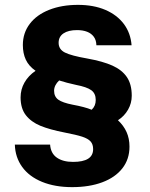

<svg xmlns="http://www.w3.org/2000/svg" viewBox="-20 -759 615 789"><path d="M41 -164.7H185.9Q188.4 -128.9 213.5 -111.3Q238.6 -93.7 280.1 -93.7Q321.3 -93.7 342 -106.7Q362.7 -119.7 362.7 -146.3Q362.7 -166.1 352.2 -177.8Q341.7 -189.4 317.8 -197.3Q293.9 -205.1 244.7 -214.6Q184.1 -226.4 146 -242.1Q107.9 -257.9 86.2 -285.7Q64.6 -313.6 64.6 -358.6Q64.6 -391.6 80.5 -419.6Q96.4 -447.7 126.1 -468.1Q98.4 -487.3 86.1 -513.6Q73.9 -539.9 73.9 -574.1Q73.9 -623.3 102.2 -660.8Q130.6 -698.3 182.1 -718.6Q233.6 -739 300.4 -739Q364.6 -739 412.9 -718.4Q461.1 -697.7 489 -660.4Q516.9 -623 520.7 -572.9H376.1Q375.6 -594.1 365.5 -607.9Q355.4 -621.7 337.9 -628.5Q320.4 -635.3 296.4 -635.3Q261 -635.3 240.9 -621.8Q220.9 -608.3 220.9 -583.1Q220.9 -556 247 -543Q273.1 -530 337.9 -518.7Q402.7 -507.1 442 -489.4Q481.3 -471.7 501.4 -442.2Q521.4 -412.7 521.4 -365.6Q521.4 -334.9 506.2 -308.3Q491 -281.7 464.7 -264.9Q488.1 -243.1 500.1 -216.4Q512.1 -189.6 512.1 -156.4Q512.1 -104.7 482.8 -67.2Q453.4 -29.7 400.3 -9.9Q347.1 10 276.3 10Q206 10 152.9 -11.6Q99.9 -33.3 71.2 -72.9Q42.6 -112.4 41 -164.7ZM373.4 -348.3Q373.4 -375.1 355 -388.4Q336.6 -401.7 292.6 -410.1Q252.9 -418.7 223.1 -428.4Q213 -419 207.6 -408.2Q202.3 -397.4 202.3 -386.1Q202.3 -361.9 219.6 -349.4Q237 -337 277.9 -328.9Q328.7 -319.6 356.7 -308Q365.4 -316.3 369.4 -326.1Q373.4 -336 373.4 -348.3Z"/></svg>

Font: Mona Sans VF XLt
Style: Regular
Weight: 200
Designer: Deni Anggara
Foundry: GitHub
Version: Version 2.000;Glyphs 3.2.3 (3260)